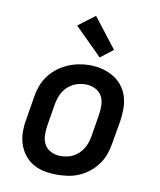

<svg xmlns="http://www.w3.org/2000/svg" viewBox="-87 -850 774 928"><g transform="rotate(10 300.0 -386.5)"><path d="M254 8Q223 8 192.5 2Q162 -4 137 -19Q112 -34 94 -57.5Q76 -81 67 -109.5Q58 -138 58 -169.5Q58 -201 64 -232L82 -342Q86 -369 95.5 -396Q105 -423 122 -446.5Q139 -470 162.5 -488.5Q186 -507 212.5 -518.5Q239 -530 266 -535.5Q293 -541 321 -541Q353 -541 382.5 -533.5Q412 -526 437.5 -511Q463 -496 481.5 -472.5Q500 -449 508.5 -420.5Q517 -392 517 -360.5Q517 -329 512 -298L493 -188Q489 -161 479.5 -134Q470 -107 453 -83.5Q436 -60 413 -41.5Q390 -23 363.5 -11.5Q337 0 309 4Q281 8 254 8ZM256 -84Q272 -84 288 -87Q304 -90 318.5 -97.5Q333 -105 345.5 -117Q358 -129 366.5 -143Q375 -157 380 -172Q385 -187 388 -203L406 -313Q410 -338 409 -362.5Q408 -387 396.5 -406.5Q385 -426 363 -436Q341 -446 317 -446Q301 -446 285.5 -442.5Q270 -439 255.5 -431.5Q241 -424 229 -412.5Q217 -401 208.5 -387Q200 -373 195 -357.5Q190 -342 187 -327L169 -217Q165 -193 166 -168.5Q167 -144 178 -124.5Q189 -105 210.5 -94.5Q232 -84 256 -84Q256 -84 256 -84Q256 -84 256 -84ZM361 -586 227 -719 309 -781 423 -634Z"/></g></svg>

Font: Iosevka Curly Slab SmBdExObl
Style: Regular
Weight: 600
Width: 7
Italic angle: -9°
Monospace: yes
Designer: Belleve Invis
Foundry: Belleve Invis
Version: Version 11.1.0; ttfautohint (v1.8.3)